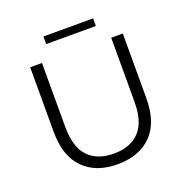

<svg xmlns="http://www.w3.org/2000/svg" viewBox="-147 -977 1086 1120"><g transform="rotate(-20 396.0 -417.5)"><path d="M395.9 6.4Q261.8 6.4 185.1 -71Q108.3 -148.4 108.3 -299.2V-700H181.6V-301.9Q181.6 -177.8 237.7 -118.7Q293.9 -59.6 396.4 -59.6Q499 -59.6 555.2 -118.7Q611.3 -177.8 611.3 -301.9V-700H683.4V-299.2Q683.4 -148.4 606.7 -71Q529.9 6.4 395.9 6.4ZM242.3 -795.2V-842.4H550.6V-795.2Z"/></g></svg>

Font: Montserrat Thin
Style: Regular
Weight: 100
Designer: Julieta Ulanovsky
Foundry: Julieta Ulanovsky
Version: Version 9.000